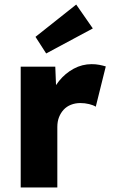

<svg xmlns="http://www.w3.org/2000/svg" viewBox="-20 -824 495 844"><path d="M71 0V-531H223L230 -358L200 -391Q212 -434 239.5 -468Q267 -502 304 -522Q341 -542 383 -542Q401 -542 416.5 -539Q432 -536 445 -532L401 -355Q390 -362 371.5 -366.5Q353 -371 333 -371Q311 -371 292 -363.5Q273 -356 260 -342Q247 -328 239.5 -309Q232 -290 232 -266V0ZM183 -589 136 -662 315 -804 388 -699Z"/></svg>

Font: Mach
Style: Bold
Weight: 700
Version: Version 1.002